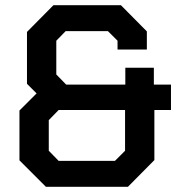

<svg xmlns="http://www.w3.org/2000/svg" viewBox="-20 -720 694 740"><path d="M55 -102V-294L121 -360L84 -397V-597L186 -700H446L546 -599V-529H433V-563L396 -600H233L197 -563V-433L235 -394H463V-459H573V-394H639V-296H575V-103L473 0H157ZM423 -100 462 -139V-296H206L168 -257V-139L206 -100Z"/></svg>

Font: Chakra Petch SemiBold
Style: Regular
Weight: 600
Designer: Katatrad Aksorn Co.,Ltd.
Foundry: Cadson Demak Co.,Ltd.
Version: Version 1.000; ttfautohint (v1.6)